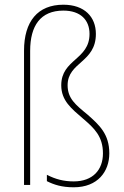

<svg xmlns="http://www.w3.org/2000/svg" viewBox="-20 -785 528 815"><path d="M387 -641C387 -713 339 -765 249 -765C140 -765 82 -694 82 -570V0H108V-569C108 -676 152 -740 249 -740C322 -740 360 -700 360 -641C360 -531 240 -534 240 -423C240 -358 283 -324 333 -281C380 -241 417 -206 417 -134C417 -64 374 -15 293 -15C251 -15 216 -24 179 -43V-16C209 -1 242 10 293 10C395 10 444 -57 444 -134C444 -216 402 -254 351 -299C301 -340 267 -367 267 -423C267 -522 387 -519 387 -641Z"/></svg>

Font: Noto Sans Gujarati UI SemiCondensed Thin
Style: Regular
Weight: 100
Width: 4
Designer: Jelle Bosma - Monotype Design Team, Universal Thirst
Foundry: Monotype Imaging Inc.
Version: Version 2.106